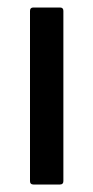

<svg xmlns="http://www.w3.org/2000/svg" viewBox="-20 -492 249 512"><path d="M149 -9Q149 0 140 0H69Q60 0 60 -9V-463Q60 -472 69 -472H140Q149 -472 149 -463Z"/></svg>

Font: Glory Thin Medium
Style: Regular
Weight: 500
Version: Version 1.011